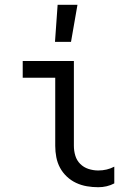

<svg xmlns="http://www.w3.org/2000/svg" viewBox="-20 -775 540 803"><path d="M391 8Q367 8 343.5 4Q320 0 298.5 -10Q277 -20 259.5 -36.5Q242 -53 231 -73.5Q220 -94 215.5 -117.5Q211 -141 211 -165V-450H75V-520H289V-165Q289 -144 295 -124Q301 -104 315.5 -89.5Q330 -75 350 -68.5Q370 -62 391 -62Q409 -62 426 -66Q443 -70 458 -78V-8Q443 0 426 4Q409 8 391 8ZM210 -600 221 -755H304L277 -600Z"/></svg>

Font: Iosevka NFM
Style: Regular
Weight: 400
Monospace: yes
Designer: Belleve Invis
Foundry: Belleve Invis
Version: Version 29.0.4; ttfautohint (v1.8.4);Nerd Fonts 3.3.0